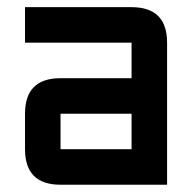

<svg xmlns="http://www.w3.org/2000/svg" viewBox="-20 -508 528 528"><path d="M439.5 0H146.5Q48.8 0 48.8 -97.7V-195.3Q48.8 -293 146.5 -293H341.8V-390.6H48.8V-488.3H341.8Q439.5 -488.3 439.5 -390.6ZM146.5 -97.7H341.8V-195.3H146.5Z"/></svg>

Font: BabelStone Moon Runes
Style: Regular
Weight: 400
Designer: Andrew West
Foundry: BabelStone
Version: Version 7.001 March 14, 2022